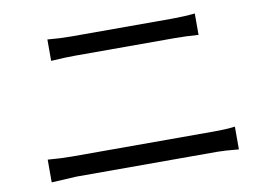

<svg xmlns="http://www.w3.org/2000/svg" viewBox="-67 -756 1134 803"><g transform="rotate(-10 500.0 -355.0)"><path d="M91.8 -59.6V-156.2Q148.4 -151.4 197.3 -151.4H795.9Q849.6 -151.4 886.7 -156.2V-59.6Q826.2 -65.4 795.9 -65.4H197.3Q194.3 -65.4 91.8 -59.6ZM177.7 -560.5V-651.4Q231.4 -646.5 276.4 -646.5H705.1Q756.8 -646.5 803.7 -651.4V-560.5Q747.1 -564.5 705.1 -564.5H277.3Q240.2 -564.5 177.7 -560.5Z"/></g></svg>

Font: GenYoGothic TW TTF Regular
Style: Regular
Weight: 400
Version: Version 1.300